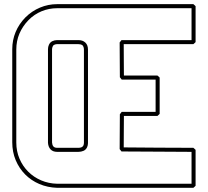

<svg xmlns="http://www.w3.org/2000/svg" viewBox="-20 -896 1001 926"><path d="M255.9 9.8Q209.5 8.3 169.9 -8.5Q130.4 -25.4 101.3 -54.7Q72.3 -84 55.7 -123.5Q39.1 -163.1 39.1 -210V-658.7Q39.1 -702.6 55.4 -741.7Q71.8 -780.8 102.5 -812Q133.3 -842.8 172.9 -859.4Q212.4 -876 255.9 -876H912.6Q915.5 -873.5 918.2 -871.1Q920.9 -868.7 923.3 -866.2V-692.9Q920.9 -690.4 918.2 -688Q915.5 -685.5 912.6 -683.1H576.7Q576.7 -645 577.1 -607.4Q577.6 -569.8 577.6 -531.7H739.3Q742.2 -529.3 744.9 -526.9Q747.6 -524.4 750 -522V-346.7Q747.6 -344.2 744.9 -341.8Q742.2 -339.4 739.3 -336.9H577.6Q577.6 -299.3 577.1 -261.2Q576.7 -223.1 576.7 -185.1Q661.1 -184.1 744.6 -183.8Q828.1 -183.6 912.6 -183.1Q915.5 -180.7 918.2 -178.2Q920.9 -175.8 923.3 -173.3V0Q920.9 2.4 918.2 4.9Q915.5 7.3 912.6 9.8ZM903.8 -9.8V-163.6Q818.8 -164.1 734.9 -164.6Q650.9 -165 565.9 -165.5Q563.5 -168.5 561.5 -171.4Q559.6 -174.3 557.1 -176.8Q557.1 -219.2 557.6 -260.7Q558.1 -302.2 558.1 -345.2Q560.5 -347.7 562.5 -350.6Q564.5 -353.5 566.9 -356.4H730.5V-512.2H566.9Q564.5 -515.1 562.5 -518.1Q560.5 -521 558.1 -523.4Q558.1 -566.4 557.6 -607.7Q557.1 -648.9 557.1 -691.4Q559.6 -693.8 561.5 -696.8Q563.5 -699.7 565.9 -702.6H903.8V-856.4H255.9Q216.3 -856.4 180.7 -841.8Q145 -827.1 117.2 -798.8Q88.9 -769.5 73.7 -733.9Q58.6 -698.2 58.6 -657.2V-208.5Q58.6 -166.5 74 -130.6Q89.4 -94.7 116 -68.1Q142.6 -41.5 178.5 -26.1Q214.4 -10.7 255.9 -9.8ZM211.4 -658.7Q211.4 -669.9 215.8 -679.7Q221.2 -691.9 232.2 -697.3Q243.2 -702.6 255.9 -702.6H357.9Q378.9 -702.6 391.6 -690.7Q404.3 -678.7 404.3 -657.2Q404.3 -543.5 404.5 -431.2Q404.8 -318.8 404.3 -205.1Q404.3 -200.7 403.1 -195.1Q401.9 -189.5 399.9 -185.5Q394 -173.3 382.6 -168.5Q371.1 -163.6 357.9 -163.6H255.9Q235.4 -163.6 224.1 -175.3Q212.9 -187 211.4 -207ZM231 -208.5Q231.9 -196.3 237.5 -189.7Q243.2 -183.1 255.9 -183.1H357.9Q365.2 -183.1 371.6 -185.1Q377.9 -187 381.8 -193.4Q383.3 -195.8 384 -200Q384.8 -204.1 384.8 -206.5Q385.3 -431.2 384.8 -655.3Q384.8 -662.1 383.5 -667Q382.3 -671.9 378.4 -677.2Q373.5 -680.7 368.7 -681.9Q363.8 -683.1 357.9 -683.1H255.9Q245.1 -683.1 237.3 -677.2Q231 -668 231 -657.2Z"/></svg>

Font: Preussische VI 9 Linie
Style: Regular
Weight: 400
Designer: Peter Wiegel
Foundry: Peter Wiegel
Version: Version 1.000 2009 initial release